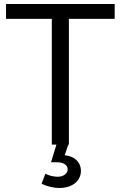

<svg xmlns="http://www.w3.org/2000/svg" viewBox="-20 -720 601 956"><path d="M323 0V-626H551V-700H10V-626H238V0H261L234 88H265C299 88 317 104 317 123C317 141 300 160 267 160C247 160 222 154 206 145L187 195C211 207 245 216 276 216C339 216 383 182 383 130C383 94 359 59 302 53L320 0Z"/></svg>

Font: Juman Normal
Style: Regular
Weight: 300
Designer: Bandar Raffah (Arabic) Julieta Ulanovsky (Latin)
Foundry: Caramella
Version: Version 5.022;PS 005.022;hotconv 1.0.88;makeotf.lib2.5.64775